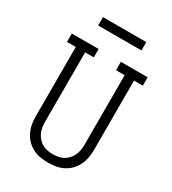

<svg xmlns="http://www.w3.org/2000/svg" viewBox="-218 -1030 1035 1153"><g transform="rotate(30 300.0 -453.0)"><path d="M300 8Q273 8 246 3.5Q219 -1 194.5 -13.5Q170 -26 151 -45.5Q132 -65 120 -89.5Q108 -114 103 -141Q98 -168 98 -195V-677H37V-735H223V-677H163V-195Q163 -176 166 -157Q169 -138 177 -121Q185 -104 197.5 -90Q210 -76 226.5 -66.5Q243 -57 262 -53.5Q281 -50 300 -50Q319 -50 338 -53.5Q357 -57 373.5 -66.5Q390 -76 402.5 -90Q415 -104 423 -121Q431 -138 434 -157Q437 -176 437 -195V-677H377V-735H563V-677H502V-195Q502 -168 497 -141Q492 -114 480 -89.5Q468 -65 449 -45.5Q430 -26 405.5 -13.5Q381 -1 354 3.5Q327 8 300 8ZM150 -856V-914H450V-856Z"/></g></svg>

Font: Iosevka Slab Light Extended
Style: Regular
Weight: 300
Width: 7
Monospace: yes
Designer: Belleve Invis
Foundry: Belleve Invis
Version: Version 11.1.0; ttfautohint (v1.8.3)